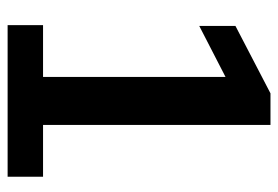

<svg xmlns="http://www.w3.org/2000/svg" viewBox="-133 -597 730 504"><g transform="rotate(90 232.0 -345.0)"><path d="M46 -93H182V-572L48 -503V-598L225 -690H308V-93H444V0H46Z"/></g></svg>

Font: Mozilla Headline BETA SemiBold
Style: Regular
Weight: 600
Designer: Studio DRAMA
Foundry: Studio DRAMA
Version: Version 0.100